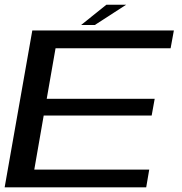

<svg xmlns="http://www.w3.org/2000/svg" viewBox="-21 -806 781 826"><path d="M-1 0H608L621 -76.5H126.5L167 -309H631.5L644.5 -381H180L218 -598.5H713L727 -675H118ZM328 -698.5H387L521.5 -785.5H436.5Z"/></svg>

Font: Anybody Expanded
Style: Italic
Weight: 400
Width: 7
Italic angle: -10°
Version: Version 1.113;gftools[0.9.25]